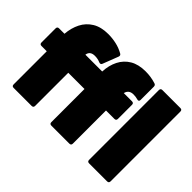

<svg xmlns="http://www.w3.org/2000/svg" viewBox="-132 -1074 1389 1389"><g transform="rotate(45 562.0 -380.0)"><path d="M100 0Q82 0 82 -18V-357H28Q10 -357 10 -375V-519Q10 -537 28 -537H83Q88 -600 113.5 -650.5Q139 -701 187.5 -730.5Q236 -760 309 -760Q350 -760 391 -751Q432 -742 469 -721Q483 -713 477 -697L431 -578Q425 -562 407 -569Q382 -580 352 -580Q303 -580 297 -537H469Q472 -602 497.5 -652.5Q523 -703 571 -731.5Q619 -760 691 -760Q719 -760 745 -756Q771 -752 796 -744Q811 -740 811 -723V-588Q811 -568 790 -574Q771 -580 747 -580Q700 -580 690 -537H774Q792 -537 792 -519V-375Q792 -357 774 -357H688V-18Q688 0 670 0H486Q468 0 468 -18V-357H302V-18Q302 0 284 0ZM872 0Q854 0 854 -18V-732Q854 -750 872 -750H1056Q1074 -750 1074 -732V-18Q1074 0 1056 0Z"/></g></svg>

Font: LINE Seed Sans Heavy
Style: Regular
Weight: 900
Designer: LINE VX Design & Dalton Maag Ltd & Sandoll Inc
Foundry: Dalton Maag Ltd
Version: Version 1.003